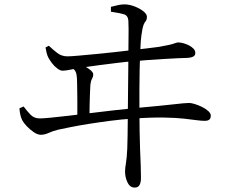

<svg xmlns="http://www.w3.org/2000/svg" viewBox="-20 -792 1040 869"><path d="M590 57Q568 57 557 33.5Q546 10 546 -16Q546 -31 550 -53.5Q554 -76 556 -119Q557 -138 557.5 -179Q558 -220 558.5 -272Q559 -324 559.5 -376.5Q560 -429 560.5 -472.5Q561 -516 561 -540Q561 -571 561.5 -601.5Q562 -632 562 -658Q562 -684 561 -699Q559 -722 540.5 -727.5Q522 -733 482 -739V-761Q500 -766 517 -769.5Q534 -773 549 -772Q569 -771 591.5 -762Q614 -753 629.5 -740.5Q645 -728 645 -716Q645 -702 637.5 -693.5Q630 -685 625 -662Q619 -631 617 -603.5Q615 -576 614 -542Q613 -516 612 -476Q611 -436 611 -388Q611 -340 611 -290Q611 -240 612 -195Q613 -150 614 -116Q616 -78 617 -41.5Q618 -5 618 13Q618 34 611.5 45.5Q605 57 590 57ZM330 -253Q330 -268 330 -291Q330 -314 330 -338Q330 -362 329.5 -382Q329 -402 329 -413Q329 -442 326 -456Q323 -470 315 -477.5Q307 -485 292 -492L295 -505Q311 -505 323 -504Q335 -503 350 -497Q360 -494 372 -487Q384 -480 393 -471.5Q402 -463 402 -455Q402 -445 396.5 -435.5Q391 -426 389 -408Q388 -388 387 -364.5Q386 -341 385.5 -313.5Q385 -286 385 -254ZM165 -182Q150 -182 132.5 -194Q115 -206 101 -221Q87 -236 81 -247Q75 -259 72 -272.5Q69 -286 68 -302L87 -310Q101 -291 117.5 -273.5Q134 -256 160 -256Q175 -256 210.5 -259.5Q246 -263 293.5 -268.5Q341 -274 392.5 -280.5Q444 -287 493.5 -292.5Q543 -298 583 -302Q651 -308 695.5 -312.5Q740 -317 767 -320Q794 -323 809.5 -324.5Q825 -326 836 -326Q846 -326 862 -321Q878 -316 894.5 -308Q911 -300 922.5 -289.5Q934 -279 934 -269Q934 -255 926.5 -250Q919 -245 908 -245Q892 -245 870 -248Q848 -251 812.5 -255Q777 -259 720.5 -260Q664 -261 578 -255Q532 -252 481.5 -245.5Q431 -239 383.5 -231.5Q336 -224 299 -216.5Q262 -209 243 -205Q219 -199 200.5 -190.5Q182 -182 165 -182ZM263 -472Q253 -472 239.5 -482Q226 -492 215 -506.5Q204 -521 198 -533Q194 -541 191 -553Q188 -565 186 -577L201 -585Q220 -567 239.5 -552Q259 -537 285 -537Q301 -537 334 -540Q367 -543 410 -547Q453 -551 498 -556Q543 -561 584.5 -566Q626 -571 657 -574.5Q688 -578 700 -580Q729 -585 746 -589Q763 -593 772 -596.5Q781 -600 787 -600Q796 -600 809.5 -596.5Q823 -593 835.5 -586.5Q848 -580 856 -571.5Q864 -563 864 -552Q864 -541 854.5 -536Q845 -531 830 -530Q814 -530 785.5 -528.5Q757 -527 722 -525Q687 -523 651.5 -520.5Q616 -518 587 -515Q556 -513 512 -507.5Q468 -502 424.5 -496.5Q381 -491 349 -486Q329 -483 303 -477.5Q277 -472 263 -472Z"/></svg>

Font: Noto Serif TC
Style: Regular
Weight: 400
Designer: Ryoko NISHIZUKA  (kana & ideographs); Frank Grießhammer (Latin, Greek & Cyrillic); Wenlong ZHANG  (bopomofo); Sandoll Co
Foundry: Adobe
Version: Version 2.003-H1;hotconv 1.1.1;makeotfexe 2.6.0